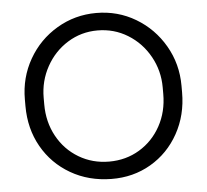

<svg xmlns="http://www.w3.org/2000/svg" viewBox="-52 -757 898 834"><g transform="rotate(-5 397.5 -340.0)"><path d="M56 -326V-355Q56 -450 101.5 -529.5Q147 -609 225.5 -655.5Q304 -702 397 -702Q491 -702 569 -655.5Q647 -609 693 -529.5Q739 -450 739 -355V-326Q739 -227 694.5 -147Q650 -67 573 -22Q496 23 401 22Q302 21 223.5 -24.5Q145 -70 100.5 -148.5Q56 -227 56 -326ZM657 -326V-355Q657 -428 622 -490.5Q587 -553 527.5 -589.5Q468 -626 396 -626Q325 -626 266 -589.5Q207 -553 172.5 -490.5Q138 -428 138 -355V-326Q138 -249 172 -187Q206 -125 265.5 -89.5Q325 -54 398 -54Q471 -54 530 -89.5Q589 -125 623 -187Q657 -249 657 -326Z"/></g></svg>

Font: Bellota Text
Style: Bold
Weight: 700
Designer: Kemie Guaida
Foundry: Kemie Guaida
Version: Version 4.001